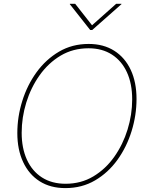

<svg xmlns="http://www.w3.org/2000/svg" viewBox="-20 -965 766 995"><path d="M318.8 9.8Q241.2 9.8 185.5 -25.6Q129.9 -61 99.9 -125.2Q69.8 -189.5 69.8 -275.4Q69.8 -359.9 95.5 -441.9Q121.1 -523.9 169.4 -590.6Q217.8 -657.2 285.9 -697.3Q354 -737.3 439.5 -737.3Q516.6 -737.3 572.3 -701.9Q627.9 -666.5 657.7 -602.5Q687.5 -538.6 687.5 -452.1Q687.5 -368.2 662.1 -285.9Q636.7 -203.6 588.9 -137Q541 -70.3 472.9 -30.3Q404.8 9.8 318.8 9.8ZM319.8 -12.7Q399.9 -12.7 463.6 -50.8Q527.3 -88.9 572.3 -152.6Q617.2 -216.3 641.1 -293.7Q665 -371.1 665 -450.2Q665 -530.8 637.9 -590.1Q610.8 -649.4 560.1 -682.1Q509.3 -714.8 439 -714.8Q358.4 -714.8 294.4 -676.8Q230.5 -638.7 185.3 -575Q140.1 -511.2 116.2 -433.6Q92.3 -356 92.3 -276.9Q92.3 -197.3 119.4 -137.7Q146.5 -78.1 197.5 -45.4Q248.5 -12.7 319.8 -12.7ZM369.6 -945.3 457 -834 582 -945.3H609.4V-943.4L458 -809.6H447.3L341.8 -943.4L342.3 -945.3Z"/></svg>

Font: Inter 20pt Thin
Style: Italic
Weight: 250
Italic angle: -9.3988°
Version: Version 4.001;git-66647c0bb